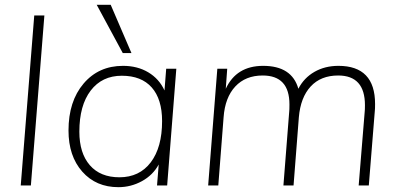

<svg xmlns="http://www.w3.org/2000/svg" viewBox="-20 -769 1651 796"><path d="M108 0H66L122 -705H164Z M669 -484H711L673 0H631L638 -87Q614 -43 568.5 -18Q523 7 471 7Q378 7 321 -57.5Q264 -122 264 -228Q264 -349 326.5 -422.5Q389 -496 490 -496Q550 -496 595 -469Q640 -442 662 -394ZM652 -267Q652 -358 609 -406.5Q566 -455 485 -455Q403 -455 356 -393.5Q309 -332 309 -223Q309 -134 352.5 -84Q396 -34 475 -34Q558 -34 605 -96Q652 -158 652 -267ZM525 -549H489L381 -749H439Z M1535 -338Q1535 -317 1534 -310L1509 0H1467L1492 -306Q1493 -313 1493 -333Q1493 -456 1382 -456Q1310 -456 1268 -410.5Q1226 -365 1219 -283L1197 0H1155L1179 -306Q1180 -313 1180 -336Q1180 -456 1069 -456Q998 -456 955.5 -410.5Q913 -365 907 -283L885 0H843L881 -484H922L916 -401Q960 -496 1071 -496Q1190 -496 1217 -401Q1240 -446 1283.5 -471Q1327 -496 1383 -496Q1535 -496 1535 -338Z"/></svg>

Font: Iunito ExtraLight
Style: Italic
Weight: 200
Italic angle: -4.541°
Designer: Vernon Adams
Foundry: Vernon Adams
Version: Version 2.001;November 30, 2019;FontCreator 12.0.0.2547 64-b